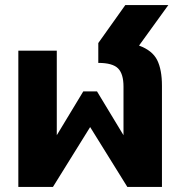

<svg xmlns="http://www.w3.org/2000/svg" viewBox="-20 -734 707 754"><path d="M52 -535H203V-203L307 -375H361L465 -203V-394Q465 -444 443.5 -465.5Q422 -487 366 -487V-565L472 -714H641L526 -555Q578 -536 597 -498.5Q616 -461 616 -397V0H480L334 -235L188 0H52Z"/></svg>

Font: Prompt SemiBold
Style: Regular
Weight: 600
Designer: Katatrad Team
Foundry: CadsonDemak
Version: Version 1.001